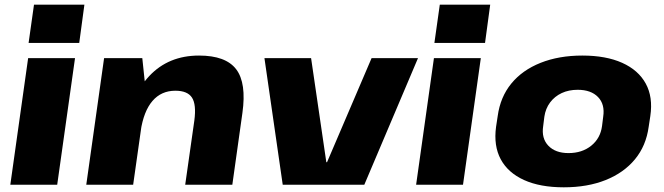

<svg xmlns="http://www.w3.org/2000/svg" viewBox="-20 -788 2834 819"><path d="M300 -540 224 0H24L100 -540ZM340 -768 318 -605H102L125 -768Z M809 -274Q818 -342 799 -371.5Q780 -401 728 -401Q668 -401 630.5 -357.5Q593 -314 580 -229L500 -140L511 -212Q535 -377 617 -464Q699 -551 829 -551Q943 -551 987.5 -492.5Q1032 -434 1014 -306L971 0H770ZM424 -540H587L603 -388L548 0H348Z M1108 -540H1307L1372 -96H1375L1565 -540H1763L1534 0H1186Z M2031 -540 1955 0H1755L1831 -540ZM2071 -768 2049 -605H1833L1856 -768Z M2385 11Q2284 11 2215.5 -20Q2147 -51 2116 -108.5Q2085 -166 2096 -247L2103 -293Q2114 -374 2161 -431.5Q2208 -489 2286 -520Q2364 -551 2464 -551Q2565 -551 2634 -520Q2703 -489 2734.5 -431.5Q2766 -374 2754 -293L2747 -247Q2736 -166 2688.5 -108.5Q2641 -51 2563.5 -20Q2486 11 2385 11ZM2405 -135Q2463 -135 2502 -166.5Q2541 -198 2548 -250L2553 -290Q2561 -343 2531 -374Q2501 -405 2444 -405Q2406 -405 2376 -391Q2346 -377 2326.5 -351Q2307 -325 2302 -290L2297 -250Q2289 -198 2319 -166.5Q2349 -135 2405 -135Z"/></svg>

Font: Pathway Extreme 28pt ExtraBold
Style: Italic
Weight: 800
Italic angle: -8°
Designer: Eduardo Rodriguez Tunni
Foundry: Eduardo Rodriguez Tunni
Version: Version 1.001;gftools[0.9.26]